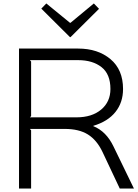

<svg xmlns="http://www.w3.org/2000/svg" viewBox="-20 -1091 800 1111"><path d="M619 -576Q619 -662 567.5 -702.5Q516 -743 432 -743H153L160 -735V-419L153 -412H422Q512 -412 565.5 -457Q619 -502 619 -576ZM637 -243 755 0H673L573 -212Q540 -281 488.5 -313Q437 -345 355 -345H153L160 -337V0H90V-810H432Q546 -810 619 -749Q692 -688 692 -576Q692 -498 648 -443Q604 -388 520 -363V-361Q595 -331 637 -243ZM523 -1071 553 -1040 388 -876H385L219 -1041L248 -1071L385 -959H388Z"/></svg>

Font: Sinkin Sans 300 Light
Style: Regular
Weight: 300
Designer: Keith Bates
Foundry: K-Type
Version: Sinkin Sans (version 1.0)  by Keith Bates   •   © 2014   www